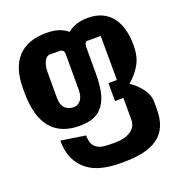

<svg xmlns="http://www.w3.org/2000/svg" viewBox="-130 -628 862 931"><g transform="rotate(-20 301.0 -162.5)"><path d="M332.5 196.3Q280.8 196.3 237.5 185.3Q194.3 174.3 163.1 149.4Q131.8 124.5 114.3 86.2Q96.7 47.9 96.7 -6.8L223.1 12.7Q223.1 42 231.4 57.6Q239.7 73.2 254.4 81.5Q269 89.8 289.3 91.6Q309.6 93.3 333.5 93.3H345.7Q368.2 93.3 388.2 88.4Q408.2 83.5 423.3 73.7Q438.5 64 446.8 49.6Q455.1 35.2 455.1 17.1V-96.2H411.6V-188.5L455.1 -189L454.6 -416.5H383.3Q377.9 -415.5 374.5 -410.2Q371.1 -404.3 370.1 -390.1V-253.9Q370.1 -202.6 362.5 -162.8Q355 -123 335.4 -95.2Q316.9 -68.4 287.1 -54.9Q257.3 -41.5 210.4 -41.5Q112.8 -41.5 63 -102.3Q13.2 -163.1 13.2 -285.6V-307.1Q13.2 -412.1 63.2 -466.3Q113.3 -520.5 210 -520.5Q246.1 -520.5 272.5 -512.5Q298.8 -504.4 319.8 -486.8Q340.3 -503.9 366.9 -512.2Q393.6 -520.5 424.8 -520.5Q465.8 -520.5 496.6 -506.6Q527.3 -492.7 547.9 -466.6Q568.4 -440.4 578.6 -403.8Q588.9 -367.2 588.9 -321.8Q588.9 -303.2 587.2 -288.6Q585.4 -273.9 582.3 -261.5Q579.1 -249 574.5 -238.3Q569.8 -227.5 563.5 -217.3Q551.3 -196.8 537.1 -180.9Q522.9 -165 505.9 -150.9Q523.4 -139.2 538.6 -125Q553.7 -110.8 564.9 -95.2Q576.2 -79.1 582.5 -62.5Q588.9 -45.9 588.9 -29.3V10.7Q588.9 62.5 573.2 97.7Q557.6 132.8 526.9 154.8Q496.1 176.8 451.4 186.5Q406.7 196.3 349.1 196.3ZM212.4 -136.7Q226.6 -136.7 236.3 -142.3Q246.1 -147.9 252 -156.7Q258.8 -166.5 262 -179.9Q265.1 -193.4 265.1 -207.5V-391.6Q265.1 -403.8 259.3 -409.7Q253.4 -415.5 245.6 -416L191.4 -416.5Q175.3 -416.5 164.1 -396Q158.7 -385.7 155.5 -372.1Q152.3 -358.4 152.3 -341.8V-207.5Q152.3 -187 157.2 -173.8Q162.1 -160.6 170.9 -152.3Q179.7 -144 190.9 -140.4Q202.1 -136.7 212.4 -136.7Z"/></g></svg>

Font: Hack
Style: Bold
Weight: 700
Monospace: yes
Designer: Christopher Simpkins
Foundry: Christopher Simpkins
Version: Version 2.017